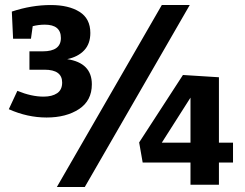

<svg xmlns="http://www.w3.org/2000/svg" viewBox="-20 -734 972 763"><path d="M345 -399Q345 -334 294 -300.5Q243 -267 165 -267Q89 -267 15 -300L49 -373Q105 -350 153 -350Q187 -350 207 -363.5Q227 -377 227 -406Q227 -457 157 -457H97V-530H150Q222 -530 222 -583Q222 -636 158 -636Q134 -636 110 -630L103 -580H32L27 -688Q105 -714 182 -714Q253 -714 296 -687Q339 -660 339 -603Q339 -560 314.5 -534Q290 -508 247 -499Q345 -484 345 -399ZM317 9H206L623 -714H734ZM850 -167H906V-88H850V0H737V-88H547L533 -168L707 -436L850 -427ZM737 -167V-346L623 -167Z"/></svg>

Font: Bitter Pro
Style: Bold
Weight: 700
Designer: Sol Matas, and Bitter project Authors
Foundry: Sol Matas
Version: Version 1.010